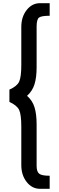

<svg xmlns="http://www.w3.org/2000/svg" viewBox="-20 -851 372 1206"><path d="M231.9 335Q181.2 335 147.5 292Q113.8 249 113.8 186V-55.2Q113.8 -131.3 100.3 -160.2Q86.9 -189 39.1 -210.9V-288.1Q86.9 -309.1 100.3 -338.1Q113.8 -367.2 113.8 -442.9V-682.1Q113.8 -745.1 147.5 -788.1Q181.2 -831.1 231.9 -831.1H292V-752Q241.2 -752 225.6 -741Q210 -730 210 -684.1V-428.2Q210 -365.2 197 -322.5Q184.1 -279.8 149.9 -249Q184.1 -219.2 197 -176.5Q210 -133.8 210 -69.8V190.9Q210 227.1 226.1 240Q242.2 252.9 292 252.9V335Z"/></svg>

Font: Oakes Grotesk
Style: SemiBold
Weight: 600
Designer: Samuel Oakes
Foundry: Samuel Oakes
Version: Version 1.0 | wf-rip DC20170320